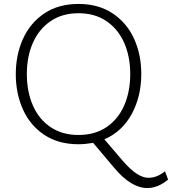

<svg xmlns="http://www.w3.org/2000/svg" viewBox="-20 -714 872 973"><path d="M832 196Q780 239 727 239Q645 239 560 138L452 10Q412 17 378 17Q276 17 204.5 -30.5Q133 -78 96.5 -159Q60 -240 60 -338Q60 -436 96.5 -517Q133 -598 204.5 -646Q276 -694 378 -694Q479 -694 551 -646Q623 -598 659.5 -517.5Q696 -437 696 -340Q696 -225 647.5 -136Q599 -47 509 -8L602 101Q676 187 732 187Q776 187 816 154ZM378 -30Q461 -30 520 -70Q579 -110 609.5 -180Q640 -250 640 -339Q640 -427 609.5 -496.5Q579 -566 520 -606.5Q461 -647 378 -647Q295 -647 236 -606.5Q177 -566 146.5 -496.5Q116 -427 116 -339Q116 -250 146.5 -180Q177 -110 236 -70Q295 -30 378 -30Z"/></svg>

Font: Martel Sans ExtraLight
Style: Regular
Weight: 275
Designer: Dan Reynolds and Mathieu Réguer
Foundry: Dan Reynolds and Mathieu Réguer
Version: Version 1.002; ttfautohint (v1.1) -l 5 -r 5 -G 72 -x 0 -D la